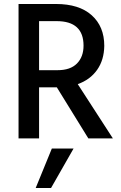

<svg xmlns="http://www.w3.org/2000/svg" viewBox="-20 -694 608 963"><path d="M176 0H73V-674H261Q377 -674 440 -617.5Q503 -561 503 -464Q502 -393 467 -343.5Q432 -294 370 -272L546 0H423L265 -256H176ZM236 249H159L240 51H349ZM264 -588H176V-342H269Q333 -342 366 -375.5Q399 -409 399 -465Q399 -588 264 -588Z"/></svg>

Font: Hind Jalandhar Medium
Style: Regular
Weight: 500
Designer: Namrata Goyal
Foundry: Indian Type Foundry
Version: Version 0.702;PS 1.0;hotconv 1.0.81;makeotf.lib2.5.63406